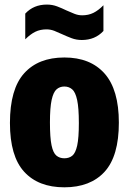

<svg xmlns="http://www.w3.org/2000/svg" viewBox="-20 -809 564 840"><path d="M261.5 10.5Q148 10.5 85.8 -57.5Q23.5 -125.5 23.5 -271Q23.5 -419.5 85.8 -488.5Q148 -557.5 261.5 -557.5Q375.5 -557.5 437.8 -487Q500 -416.5 500 -272.5Q500 -126 437.8 -57.8Q375.5 10.5 261.5 10.5ZM261.5 -116.5Q282.5 -116.5 296.5 -128Q310.5 -139.5 317.8 -172.8Q325 -206 325 -270.5Q325 -337 317.5 -371.5Q310 -406 295.8 -418.2Q281.5 -430.5 261.5 -430.5Q241.5 -430.5 227.5 -418.2Q213.5 -406 206 -372.2Q198.5 -338.5 198.5 -273Q198.5 -207 205.5 -173.5Q212.5 -140 226.8 -128.2Q241 -116.5 261.5 -116.5ZM338 -634Q314 -634 293 -642Q272 -650 252.5 -659Q234.5 -667.5 217.8 -674Q201 -680.5 183.5 -680.5Q156 -680.5 134.5 -670Q113 -659.5 90.5 -637V-749.5Q127 -789 185 -789Q209 -789 230 -781Q251 -773 270.5 -763.5Q288.5 -755.5 305.2 -748.8Q322 -742 339.5 -742Q367 -742 388.8 -752.8Q410.5 -763.5 432.5 -786V-673.5Q396 -634 338 -634Z"/></svg>

Font: Encode Sans Condensed Condensed ExtraBold
Style: Regular
Weight: 800
Width: 3
Designer: Multiple Designers
Foundry: Impallari Type
Version: Version 3.000; ttfautohint (v1.8.3) -l 8 -r 50 -G 200 -x 14 